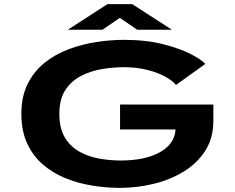

<svg xmlns="http://www.w3.org/2000/svg" viewBox="-20 -899 1140 930"><path d="M562 11Q496 11 428.2 0.2Q360.5 -10.5 298.8 -35.2Q237 -60 188.5 -101.5Q140 -143 111.8 -203.8Q83.5 -264.5 83.5 -348Q83.5 -431.5 113.8 -492.2Q144 -553 195.2 -594.2Q246.5 -635.5 311.2 -660Q376 -684.5 445.5 -695.2Q515 -706 580.5 -706Q687.5 -706 769.8 -685Q852 -664 904.5 -636.8Q957 -609.5 974.5 -589.5L832.5 -487.5Q816 -508 780.2 -527.8Q744.5 -547.5 693.2 -560.5Q642 -573.5 578.5 -573.5Q530 -573.5 476 -564.8Q422 -556 374.5 -532.2Q327 -508.5 297.2 -464Q267.5 -419.5 267.5 -348Q267.5 -276 295 -231.5Q322.5 -187 367.2 -163Q412 -139 463.8 -130.2Q515.5 -121.5 564 -121.5Q682.5 -121.5 754.2 -161.5Q826 -201.5 830.5 -272H561.5V-392.5H1013.5V-315Q1013.5 -229.5 973.5 -167.8Q933.5 -106 867.5 -66.5Q801.5 -27 721.8 -8Q642 11 562 11ZM308.5 -755 500.5 -879H620.5L812.5 -755H644.5L560.5 -812.5L476.5 -755Z"/></svg>

Font: Trispace Expanded
Style: Bold
Weight: 700
Width: 7
Designer: Tyler Finck
Foundry: Etcetera Type Company
Version: Version 1.210; ttfautohint (v1.8.3)